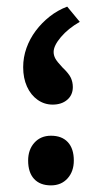

<svg xmlns="http://www.w3.org/2000/svg" viewBox="-20 -549 324 580"><path d="M134 11Q101 11 83 -8.5Q65 -28 65 -64Q65 -97 84 -118Q103 -139 134 -139Q167 -139 185 -119.5Q203 -100 203 -64Q203 -31 184 -10Q165 11 134 11ZM183 -529 221 -483Q186 -463 164 -437Q142 -411 142 -392Q142 -382 147 -372.5Q152 -363 168 -346Q188 -327 194 -314Q200 -301 200 -286Q200 -262 183 -247.5Q166 -233 139 -233Q114 -233 93.5 -247.5Q73 -262 61.5 -287.5Q50 -313 50 -346Q50 -376 60 -404Q70 -432 88 -456Q106 -480 130 -499Q154 -518 183 -529Z"/></svg>

Font: Lexend Medium
Style: Regular
Weight: 500
Designer: Bonnie Shaver-Troup, Thomas Jockin
Foundry: Lexend
Version: Version 1.005